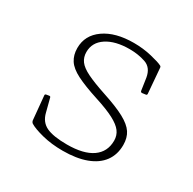

<svg xmlns="http://www.w3.org/2000/svg" viewBox="-118 -613 745 741"><g transform="rotate(30 255.0 -243.0)"><path d="M276 -265Q340 -244 375 -225Q410 -206 424.5 -184Q439 -162 439 -130Q439 -87 416.5 -56.5Q394 -26 351 -10Q308 6 247 6Q197 6 155.5 -4.5Q114 -15 95 -27Q90 -31 89 -37L79 -143Q78 -149 84 -150L96 -152Q102 -153 103 -147L118 -89Q127 -52 157.5 -37.5Q188 -23 249 -23Q323 -23 361.5 -50Q400 -77 400 -127Q400 -150 387 -167.5Q374 -185 343.5 -201Q313 -217 260 -234Q198 -254 162.5 -272Q127 -290 112.5 -312.5Q98 -335 98 -366Q98 -423 147 -457.5Q196 -492 278 -492Q319 -492 357 -483Q395 -474 408 -467Q413 -465 413 -458L422 -348Q422 -342 416 -342L401 -340Q395 -340 394 -346L386 -400Q379 -441 346.5 -452Q314 -463 276 -463Q212 -463 174 -438Q136 -413 136 -370Q136 -347 148.5 -330Q161 -313 191.5 -298Q222 -283 276 -265Z"/></g></svg>

Font: Hahmlet Thin
Style: Regular
Weight: 250
Version: Version 1.002